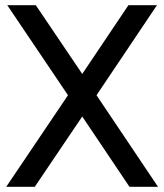

<svg xmlns="http://www.w3.org/2000/svg" viewBox="-20 -720 633 740"><path d="M242 -353 8 -700H118L297 -435L475 -700H585L352 -353L589 0H479L297 -271L114 0H4Z"/></svg>

Font: Cabin
Style: Regular
Weight: 400
Designer: Pablo Impallari
Foundry: Pablo Impallari. http://www.impallari.com Igino Marini. http://www.ikern.com
Version: Version 2.200